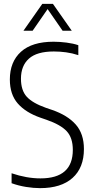

<svg xmlns="http://www.w3.org/2000/svg" viewBox="-20 -965 486 994"><path d="M187.5 9Q154 9 115 2.8Q76 -3.5 40 -16.5V-68Q118 -41.5 189.5 -41.5Q357 -41.5 357 -189Q357 -251.5 325.5 -285.5Q294 -319.5 220.5 -345L190 -355.5Q113.5 -382 72.2 -429Q31 -476 31 -553.5Q31 -645 88.5 -697Q146 -749 257.5 -749Q289 -749 324.2 -744.5Q359.5 -740 385.5 -731V-679.5Q353.5 -690 322 -694.2Q290.5 -698.5 258.5 -698.5Q171 -698.5 129.8 -661.5Q88.5 -624.5 88.5 -557.5Q88.5 -497.5 118.2 -464.5Q148 -431.5 218.5 -406.5L249.5 -396Q329.5 -368.5 372 -320.5Q414.5 -272.5 414.5 -193.5Q414.5 -96.5 355.5 -43.8Q296.5 9 187.5 9ZM101.5 -806 199 -945H254L351.5 -806H304L226.5 -918L149 -806Z"/></svg>

Font: Encode Sans Condensed Light
Style: Regular
Weight: 300
Width: 3
Designer: Multiple Designers
Foundry: Impallari Type
Version: Version 3.000; ttfautohint (v1.8.3) -l 8 -r 50 -G 200 -x 14 